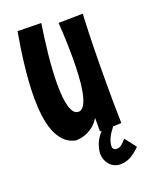

<svg xmlns="http://www.w3.org/2000/svg" viewBox="-131 -574 625 814"><g transform="rotate(-20 181.5 -167.0)"><path d="M359.9 127Q336.4 149.9 315.7 161.4Q294.9 172.9 269 172.9Q254.4 172.9 242.2 167Q230 161.1 221.4 151.4Q212.9 141.6 208 128.9Q203.1 116.2 203.1 102.1Q203.1 86.4 210.9 62.7Q218.8 39.1 242.2 12.2H234.9V-48.8Q220.2 -24.9 202.1 -12.2Q184.1 0.5 167.7 6.1Q151.4 11.7 139.6 12.5Q127.9 13.2 126 13.2Q95.2 6.8 75 -13.9Q54.7 -34.7 42.7 -65.7Q30.8 -96.7 25.9 -135.7Q21 -174.8 21 -217.8Q21 -254.9 23.9 -293.5Q26.9 -332 31.2 -369.4Q35.6 -406.7 41 -441.7Q46.4 -476.6 51.8 -506.8L158.2 -504.9Q153.8 -476.1 149.2 -442.4Q144.5 -408.7 140.9 -373.5Q137.2 -338.4 135 -303Q132.8 -267.6 132.8 -235.8Q132.8 -206.5 135.3 -181.2Q137.7 -155.8 143.1 -137Q148.4 -118.2 157 -107.7Q165.5 -97.2 178.2 -97.2Q194.8 -97.2 205.6 -117.2Q216.3 -137.2 222.4 -169.7Q228.5 -202.1 230.7 -242.7Q232.9 -283.2 232.9 -324.2Q232.9 -355 231.9 -382.8Q231 -410.6 230 -432.6Q228.5 -458 227.1 -480L336.9 -481.9Q333 -403.3 331.5 -326.4Q330.1 -249.5 330.1 -171.9Q330.1 -126 330.3 -81.1Q330.6 -36.1 332 9.8L294.9 11.2Q288.6 19 282 28.3Q275.4 37.6 270.3 47.6Q265.1 57.6 262 68.1Q258.8 78.6 258.8 88.9Q258.8 97.2 264.2 101.6Q269.5 106 276.9 106Q291 106 301.5 96.2Q312 86.4 320.8 76.2Z"/></g></svg>

Font: Mouse Memoirs
Style: Regular
Weight: 400
Version: Version 1.000